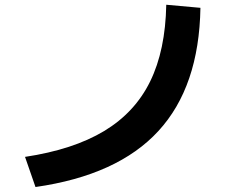

<svg xmlns="http://www.w3.org/2000/svg" viewBox="-20 -749 978 790"><path d="M664.1 -729.5 804.7 -716.8Q799.3 -392.1 631.8 -210Q464.4 -27.8 126 20.5L83 -103.5Q281.2 -133.3 408.2 -209.7Q535.2 -286.1 597.9 -414.1Q660.6 -542 664.1 -729.5Z"/></svg>

Font: Pretendard JP
Style: Bold
Weight: 700
Designer: Base glyphs from Inter by Rasmus Andersson; Hangeul glyphs from Noto Sans CJK(Source Han Sans) by Jang Soo-young and Kan
Foundry: Kil Hyung-jin
Version: Version 1.309